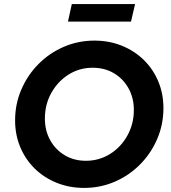

<svg xmlns="http://www.w3.org/2000/svg" viewBox="-20 -910 837 941"><path d="M392 11Q320 11 258 -14Q196 -39 150.5 -83.5Q105 -128 79.5 -188.5Q54 -249 54 -320Q54 -400 84.5 -471Q115 -542 168.5 -596Q222 -650 292.5 -680.5Q363 -711 443 -711Q515 -711 577 -686Q639 -661 684.5 -616.5Q730 -572 755.5 -511.5Q781 -451 781 -380Q781 -300 750.5 -229Q720 -158 666.5 -104Q613 -50 542.5 -19.5Q472 11 392 11ZM401 -122Q466 -122 519.5 -155.5Q573 -189 604.5 -246Q636 -303 636 -371Q636 -430 610 -477Q584 -524 538.5 -551Q493 -578 434 -578Q369 -578 316 -544.5Q263 -511 231.5 -454.5Q200 -398 200 -329Q200 -270 226 -223Q252 -176 297.5 -149Q343 -122 401 -122ZM313 -804 332 -890H642L622 -804Z"/></svg>

Font: Red Hat Display
Style: Bold Italic
Weight: 700
Italic angle: -12°
Designer: Pentagram, MCKL
Foundry: Pentagram, MCKL
Version: Version 1.023; ttfautohint (v1.8.3)